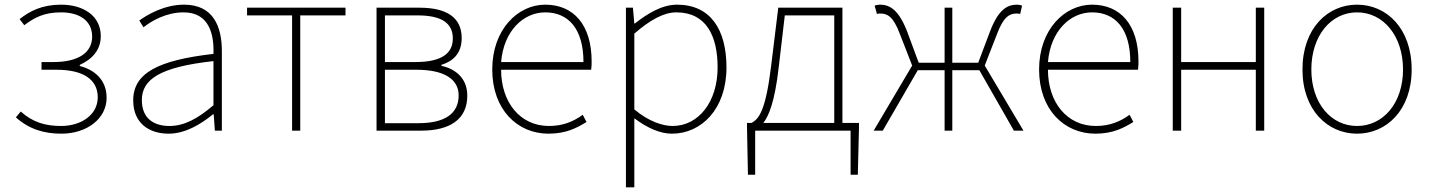

<svg xmlns="http://www.w3.org/2000/svg" viewBox="-20 -560 6130 823"><path d="M243 13C352 13 437 -51 437 -141C437 -220 382 -262 322 -277V-282C376 -306 412 -347 412 -405C412 -494 335 -540 242 -540C161 -540 108 -513 64 -478L84 -452C128 -485 169 -507 242 -507C317 -507 375 -474 375 -403C375 -337 320 -294 208 -294H158V-261H223C334 -261 399 -221 399 -143C399 -67 327 -20 242 -20C176 -20 121 -35 69 -82L48 -57C105 -6 169 13 243 13Z M703 13C773 13 839 -26 893 -70H896L901 0H931V-341C931 -448 893 -540 769 -540C683 -540 610 -496 577 -472L595 -443C629 -470 692 -507 767 -507C876 -507 898 -414 895 -329C658 -302 551 -247 551 -130C551 -30 621 13 703 13ZM706 -20C642 -20 588 -50 588 -131C588 -220 666 -273 895 -298V-109C826 -50 769 -20 706 -20Z M1232 0H1267V-494H1461V-527H1039V-494H1232Z M1594 0H1785C1908 0 1983 -48 1983 -150C1983 -229 1927 -266 1872 -278V-282C1920 -297 1959 -329 1959 -397C1959 -486 1893 -527 1779 -527H1594ZM1630 -294V-494H1770C1876 -494 1921 -459 1921 -395C1921 -333 1876 -294 1760 -294ZM1630 -32V-261H1765C1882 -261 1946 -222 1946 -151C1946 -73 1887 -32 1774 -32Z M2331 13C2409 13 2454 -13 2494 -37L2478 -68C2438 -39 2393 -20 2333 -20C2209 -20 2128 -122 2128 -261H2514C2516 -275 2516 -286 2516 -297C2516 -453 2439 -540 2317 -540C2200 -540 2090 -434 2090 -262C2090 -90 2198 13 2331 13ZM2128 -294C2139 -427 2223 -507 2317 -507C2416 -507 2481 -437 2481 -294Z M2663 243H2699V46V-53C2755 -11 2810 13 2860 13C2986 13 3094 -92 3094 -271C3094 -434 3025 -540 2882 -540C2816 -540 2753 -500 2701 -459H2699L2693 -527H2663ZM2863 -20C2821 -20 2761 -39 2699 -91V-416C2766 -474 2825 -507 2879 -507C3008 -507 3056 -405 3056 -271C3056 -124 2975 -20 2863 -20Z M3217 0H3626V189H3657L3662 -13V-33H3591V-527H3316L3285 -274C3262 -88 3234 -50 3201 -33H3182V-13L3186 189H3217ZM3252 -33C3274 -61 3301 -121 3318 -272L3344 -494H3556V-33Z M3725 0H3764L3914 -259H4029V0H4062V-259H4178L4326 0H4367L4201 -279L4254 -415C4282 -490 4309 -502 4337 -502C4345 -502 4346 -502 4353 -500L4361 -536C4357 -538 4347 -540 4339 -540C4297 -540 4259 -518 4224 -426L4173 -291H4062V-527H4029V-291H3918L3868 -426C3832 -518 3794 -540 3752 -540C3744 -540 3734 -538 3729 -536L3739 -500C3746 -502 3747 -502 3754 -502C3783 -502 3809 -490 3837 -415L3890 -279Z M4675 13C4753 13 4798 -13 4838 -37L4822 -68C4782 -39 4737 -20 4677 -20C4553 -20 4472 -122 4472 -261H4858C4860 -275 4860 -286 4860 -297C4860 -453 4783 -540 4661 -540C4544 -540 4434 -434 4434 -262C4434 -90 4542 13 4675 13ZM4472 -294C4483 -427 4567 -507 4661 -507C4760 -507 4825 -437 4825 -294Z M5007 0H5043V-261H5363V0H5399V-527H5363V-294H5043V-527H5007Z M5797 13C5923 13 6031 -88 6031 -262C6031 -439 5923 -540 5797 -540C5671 -540 5563 -439 5563 -262C5563 -88 5671 13 5797 13ZM5797 -20C5685 -20 5601 -118 5601 -262C5601 -407 5685 -507 5797 -507C5909 -507 5994 -407 5994 -262C5994 -118 5909 -20 5797 -20Z"/></svg>

Font: Harano Aji Gothic KR ExtraLight
Style: Regular
Weight: 250
Foundry: Masamichi Hosoda
Version: HaranoAjiGothicKR-ExtraLight version 20220220;ttx 4.29.1